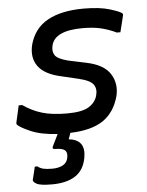

<svg xmlns="http://www.w3.org/2000/svg" viewBox="-54 -585 659 861"><g transform="rotate(-5 275.0 -154.5)"><path d="M240 -79Q308 -79 338.5 -98Q369 -117 377 -148Q385 -177 371 -197Q357 -217 306 -229L230 -247Q155 -263 126 -302.5Q97 -342 111 -400Q131 -473 193 -507Q255 -541 355 -541Q428 -541 474 -526.5Q520 -512 527 -504Q530 -500 528 -494Q523 -474 519 -457Q515 -440 510 -421H494Q461 -437 426 -445.5Q391 -454 343 -454Q219 -454 202 -390Q195 -363 206.5 -345Q218 -327 265 -315L345 -298Q424 -282 452.5 -237Q481 -192 467 -136Q447 -64 394.5 -29Q342 6 247 9Q244 20 241 27L237 37Q275 41 291 62.5Q307 84 300 125Q290 181 250.5 206.5Q211 232 145 232Q93 232 76 222.5Q59 213 61 204Q66 186 69 172Q72 158 75 146H87Q98 155 112.5 158.5Q127 162 152 162Q181 162 200.5 151.5Q220 141 224 117Q228 95 216.5 85Q205 75 172 75Q158 75 164 62L190 9Q117 5 70.5 -15Q24 -35 11 -49Q9 -53 10 -58Q15 -82 19.5 -100Q24 -118 27 -134H43Q83 -106 128 -92.5Q173 -79 240 -79Z"/></g></svg>

Font: Recursive Sn Lnr St
Style: Italic
Weight: 400
Italic angle: -15°
Version: Version 1.079;hotconv 1.0.112;makeotfexe 2.5.65598; ttfautoh